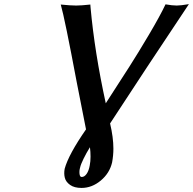

<svg xmlns="http://www.w3.org/2000/svg" viewBox="-20 -672 940 935"><path d="M377 243.2Q341.8 243.2 321.3 228.5Q300.8 213.9 295.7 193.8Q290.5 173.8 294.9 149.9Q314 80.1 398.9 -42Q375 -160.6 354 -270Q295.4 -582 275.9 -649.9Q323.7 -645 351.1 -645Q375 -645 419.9 -649.9Q419.9 -648.9 420.4 -643.3Q420.9 -637.7 420.9 -636.2Q440.9 -416.5 495.1 -168.9L501 -178.2Q570.3 -285.2 610.8 -348.6Q651.4 -412.1 705.1 -502.7Q758.8 -593.3 786.1 -650.9Q818.8 -645 840.8 -645Q860.8 -645 899.9 -651.9Q691.4 -339.8 516.1 -70.8Q532.2 -2.9 532.2 51.8Q532.2 85 525.9 119.1Q513.7 171.4 470.7 207.3Q427.7 243.2 377 243.2ZM377.9 189.9Q391.1 189.9 401.9 174.6Q412.6 159.2 417 133.8Q420.9 113.8 420.9 90.8Q420.9 67.4 418 44.9Q400.4 73.2 386.7 101.3Q373 129.4 370.1 144Q365.7 158.2 367.2 174.1Q368.7 189.9 377.9 189.9Z"/></svg>

Font: Linear Smooth
Style: Bold Italic
Weight: 700
Designer: Philipp H. Poll, Flanker
Foundry: Philipp H. Poll, reworked by Flanker
Version: Version 1.061 | FøM Fix